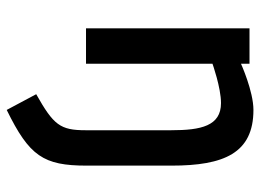

<svg xmlns="http://www.w3.org/2000/svg" viewBox="-124 -428 793 586"><g transform="rotate(90 273.0 -134.5)"><path d="M174 -386C174 -386 247 -412 294 -412C364 -412 377 -351 377 -260V1C377 79 361 99 267 152L315 242C456 173 485 130 485 -2V-261C485 -421 447 -511 315 -511C258 -511 174 -473 174 -473V-499H66V0H174Z"/></g></svg>

Font: RazerF5 SemiBold
Style: Regular
Weight: 600
Foundry: Razer Inc.
Version: Version 2